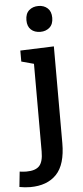

<svg xmlns="http://www.w3.org/2000/svg" viewBox="-118 -804 467 1080"><g transform="rotate(-5 115.5 -264.5)"><path d="M8 241Q-7 241 -22 239.5Q-37 238 -53 235L-44 149Q-21 152 -6 152Q45 152 67 128.5Q89 105 89 47V-448L19 -467V-529L209 -536V10Q209 131 156.5 186Q104 241 8 241ZM141 -624Q108 -624 88 -642.5Q68 -661 68 -696Q68 -733 89 -751.5Q110 -770 142 -770Q173 -770 193.5 -751.5Q214 -733 214 -697Q214 -661 193 -642.5Q172 -624 141 -624Z"/></g></svg>

Font: Bitter SemiBold
Style: Regular
Weight: 600
Designer: Sol Matas, and Bitter project Authors
Foundry: Sol Matas
Version: Version 2.001